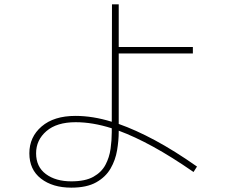

<svg xmlns="http://www.w3.org/2000/svg" viewBox="-20 -820 1040 883"><path d="M308 43Q222 43 168.5 1.5Q115 -40 115 -115Q115 -190 171.5 -238.5Q228 -287 327 -287Q407 -287 494 -260L495 -800H526V-604H867V-574H526V-250Q603 -223 692.5 -175Q782 -127 886 -54L870 -29Q769 -99 684 -145.5Q599 -192 526 -219V-214Q526 -174 518.5 -129Q511 -84 488.5 -45Q466 -6 422.5 18.5Q379 43 308 43ZM146 -115Q146 -53 191 -19.5Q236 14 308 14Q372 14 409.5 -7Q447 -28 465 -62Q483 -96 488.5 -135.5Q494 -175 494 -212V-230Q406 -258 328 -258Q241 -258 193.5 -217Q146 -176 146 -115Z"/></svg>

Font: Murecho ExtraLight
Style: Regular
Weight: 200
Designer: Neil Summerour
Foundry: Positype
Version: Version 1.010; ttfautohint (v1.8.3)